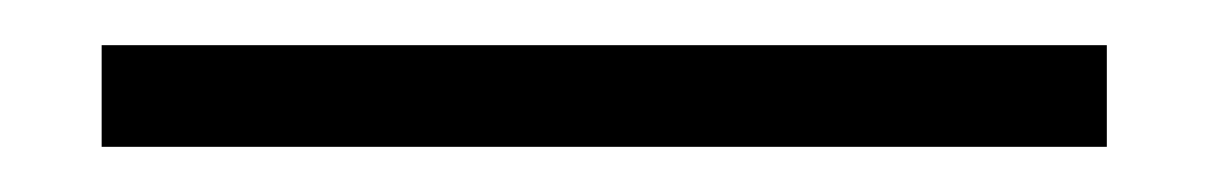

<svg xmlns="http://www.w3.org/2000/svg" viewBox="-20 52 535 85"><path d="M25 72H470V117H25Z"/></svg>

Font: Grenze Gotisch
Style: Regular
Weight: 400
Designer: Renata Polastri
Foundry: Omnibus-Type
Version: Version 1.001